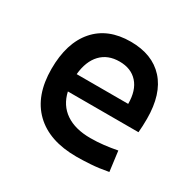

<svg xmlns="http://www.w3.org/2000/svg" viewBox="-122 -665 831 813"><g transform="rotate(30 293.0 -258.5)"><path d="M341.8 9.8Q209 9.8 137 -59.8Q64.9 -129.4 64.9 -259.8Q64.9 -386.7 126.2 -457Q187.5 -527.3 298.8 -527.3Q404.8 -527.3 462.9 -463.4Q521 -399.4 521 -278.3Q521 -242.7 518.1 -211.4H172.9Q186.5 -150.9 232.9 -119.4Q279.3 -87.9 353.5 -87.9Q386.7 -87.9 418.5 -91.6Q450.2 -95.2 482.9 -101.6L495.6 -3.9Q448.7 4.9 410.2 7.3Q371.6 9.8 341.8 9.8ZM299.8 -430.7Q242.7 -430.7 208.7 -394.8Q174.8 -358.9 168.5 -293.5H420.4Q420.4 -359.4 388.4 -395Q356.4 -430.7 299.8 -430.7Z"/></g></svg>

Font: Caskaydia Cove Medium
Style: Regular
Weight: 500
Monospace: yes
Designer: Aaron Bell
Foundry: Saja Typeworks
Version: Version 4.300; ttfautohint (v1.8.3)